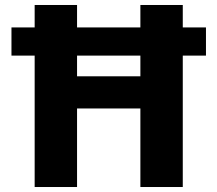

<svg xmlns="http://www.w3.org/2000/svg" viewBox="-20 -750 872 770"><path d="M26 -527V-640H119V-730H289V-640H543V-730H713V-640H806V-527H713V0H543V-315H289V0H119V-527ZM543 -527H289V-444H543Z"/></svg>

Font: M PLUS 1p ExtraBold
Style: Regular
Weight: 800
Version: Version 1.062